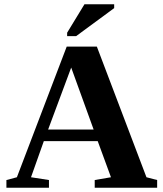

<svg xmlns="http://www.w3.org/2000/svg" viewBox="-20 -878 762 898"><path d="M209 -36V0H10V-36L59 -49L292 -660H433L665 -49L715 -36V0H423V-36L499 -49L437 -218H185L125 -49ZM313 -562 205 -272H418ZM294 -709V-725L375 -858H514V-840L336 -709Z"/></svg>

Font: Libra Serif Modern
Style: Bold
Weight: 700
Designer: Stefan Peev, Context Ltd
Foundry: Ascender Corporation
Version: Version 1.000